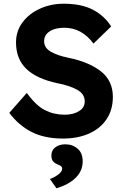

<svg xmlns="http://www.w3.org/2000/svg" viewBox="-20 -734 671 1031"><path d="M318 10Q219 10 149.5 -25.5Q80 -61 30 -128L124 -235Q173 -167 221.5 -142.5Q270 -118 327 -118Q373 -118 404 -137Q435 -156 435 -189Q435 -230 393.5 -252.5Q352 -275 289 -287Q176 -311 121 -364.5Q66 -418 66 -506Q66 -567 101 -614Q136 -661 194.5 -687.5Q253 -714 322 -714Q417 -714 478.5 -682Q540 -650 577 -592L482 -500Q419 -585 325 -585Q276 -585 246.5 -565.5Q217 -546 217 -513Q217 -477 252.5 -456.5Q288 -436 346 -424Q456 -402 521 -351.5Q586 -301 586 -214Q586 -144 552 -93.5Q518 -43 457.5 -16.5Q397 10 318 10ZM283 277 248 227Q268 221 291 204.5Q314 188 314 171Q314 158 292 150Q272 142 264 131Q256 120 256 101Q256 73 277 57Q298 41 331 41Q370 41 397 64.5Q424 88 424 132Q424 184 386 221Q348 258 283 277Z"/></svg>

Font: Lexend Deca SemiBold
Style: Regular
Weight: 600
Designer: Bonnie Shaver-Troup, Thomas Jockin
Foundry: Lexend
Version: Version 1.008; ttfautohint (v1.8.4.7-5d5b)